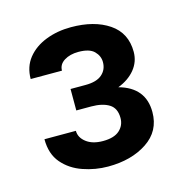

<svg xmlns="http://www.w3.org/2000/svg" viewBox="-69 -782 509 527"><g transform="rotate(-15 185.0 -518.0)"><path d="M131.8 -491.7V-552.7H174.3Q206.1 -552.7 221.4 -566.2Q236.8 -579.6 236.8 -601.1Q236.8 -618.7 223.4 -632.1Q210 -645.5 178.7 -645.5Q154.8 -645.5 138.4 -635.3Q122.1 -625 122.1 -607.4H33.2Q33.2 -642.1 52.7 -666.5Q72.3 -690.9 105 -703.6Q137.7 -716.3 176.3 -716.3Q242.7 -716.3 284.2 -688.2Q325.7 -660.2 325.7 -606.4Q325.7 -578.6 308.1 -556.9Q290.5 -535.2 259.8 -523.4Q332.5 -503.4 332.5 -433.6Q332.5 -379.4 287.8 -349.9Q243.2 -320.3 176.8 -320.3Q140.6 -320.3 106 -332.3Q71.3 -344.2 49.1 -370.1Q26.9 -396 26.9 -438H116.2Q116.2 -418.9 133.8 -405.3Q151.4 -391.6 181.2 -391.6Q212.9 -391.6 228.3 -405.5Q243.7 -419.4 243.7 -440.4Q243.7 -468.3 224.9 -480Q206.1 -491.7 174.3 -491.7Z"/></g></svg>

Font: Vazirmatn UI FD Medium
Style: Regular
Weight: 500
Designer: Saber Rastikerdar
Foundry: Saber Rastikerdar
Version: Version 33.003